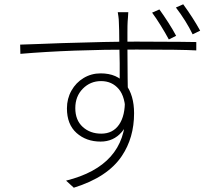

<svg xmlns="http://www.w3.org/2000/svg" viewBox="-20 -829 1040 895"><path d="M575 -728Q574 -715 574 -677V-607L575 -464Q576 -439 576 -400L538 -436V-472V-535L536 -633Q536 -691 534 -727Q534 -738 532 -752Q530 -766 529 -772H578Q578 -761 576.5 -747.5Q575 -734 575 -728ZM162 -624 268 -628Q485 -635 616 -635L822 -634Q853 -633 895 -633V-594Q827 -598 616 -598Q310 -598 75 -578L74 -621ZM449 -169Q382 -169 337 -209Q292 -249 292 -324Q292 -369 313 -406.5Q334 -444 370 -465.5Q406 -487 449 -487Q527 -487 566 -436Q605 -385 605 -301Q605 -187 548 -102Q482 -3 324 46L288 13Q565 -56 565 -298Q565 -377 533.5 -414Q502 -451 451 -451Q401 -451 366 -415.5Q331 -380 331 -325Q331 -269 365.5 -237.5Q400 -206 452 -206Q506 -206 535 -248Q564 -290 562 -365L586 -335Q586 -258 547.5 -213.5Q509 -169 449 -169ZM801 -662 767 -645Q751 -675 729 -710.5Q707 -746 689 -770L723 -785Q742 -759 764.5 -724Q787 -689 801 -662ZM913 -686 878 -669Q848 -731 800 -794L834 -809Q880 -746 913 -686Z"/></svg>

Font: Merged Yaku Han JP ExtraLight
Style: Regular
Weight: 250
Designer: Ryoko NISHIZUKA 西塚涼子 (kana, bopomofo & ideographs); Paul D. Hunt (Latin, Greek & Cyrillic); Sandoll Communications 산돌커뮤니
Foundry: Adobe
Version: Version 2.004